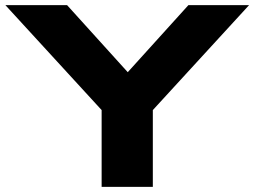

<svg xmlns="http://www.w3.org/2000/svg" viewBox="-20 -730 994 750"><path d="M377 0V-300L1 -710H242L479 -448L716 -710H953L577 -300V0Z"/></svg>

Font: Special Gothic Expanded One
Style: Regular
Weight: 400
Designer: Alistair McCready
Foundry: Monolith
Version: Version 1.010; ttfautohint (v1.8.4.7-5d5b)